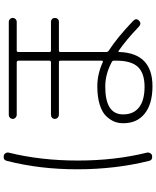

<svg xmlns="http://www.w3.org/2000/svg" viewBox="77 -879 846 1040"><g transform="rotate(-90 500.0 -359.0)"><path d="M550.8 -211.9Q399.4 -211.9 400.4 -114.3Q400.4 -58.6 438.5 -28.8Q476.6 1 549.8 1Q624 1 657.7 -35.2Q691.4 -71.3 691.4 -151.4V-164.1Q691.4 -173.8 683.6 -176.8Q618.2 -211.9 550.8 -211.9ZM552.7 43.9Q458 43.9 405.3 2.4Q352.5 -39.1 352.5 -114.3Q352.5 -140.6 361.3 -162.6Q370.1 -184.6 390.6 -206.5Q411.1 -228.5 452.6 -241.7Q494.1 -254.9 552.7 -254.9Q618.2 -254.9 682.6 -225.6Q690.4 -221.7 691.4 -231.4V-455.1Q691.4 -462.9 682.6 -462.9H398.4Q389.6 -462.9 382.8 -469.2Q376 -475.6 376 -484.9Q376 -494.1 382.3 -500Q388.7 -505.9 398.4 -505.9H682.6Q690.4 -505.9 691.4 -513.7V-681.6Q691.4 -690.4 682.6 -691.4H398.4Q389.6 -691.4 382.8 -697.8Q376 -704.1 376 -712.9Q376 -721.7 382.3 -728Q388.7 -734.4 398.4 -734.4H901.4Q910.2 -734.4 916.5 -728Q922.9 -721.7 922.9 -712.9Q922.9 -704.1 916.5 -697.8Q910.2 -691.4 901.4 -691.4H746.1Q738.3 -691.4 738.3 -681.6V-513.7Q738.3 -505.9 746.1 -505.9H902.3Q911.1 -505.9 917 -500Q922.9 -494.1 922.9 -484.9Q922.9 -475.6 917 -469.2Q911.1 -462.9 902.3 -462.9H746.1Q738.3 -462.9 738.3 -455.1V-206.1Q738.3 -198.2 745.1 -193.4Q817.4 -146.5 907.2 -60.5Q923.8 -43.9 908.2 -29.3Q892.6 -13.7 875 -30.3Q802.7 -99.6 744.1 -139.6Q738.3 -143.6 738.3 -134.8Q731.4 43.9 552.7 43.9ZM175.8 42Q152.3 44.9 148.4 24.4Q103.5 -155.3 103 -359.9Q102.5 -564.5 148.4 -744.1Q153.3 -765.6 175.8 -761.7Q184.6 -760.7 189.9 -752.4Q195.3 -744.1 193.4 -735.4Q150.4 -562.5 150.4 -360.4Q150.4 -158.2 193.4 14.6Q195.3 23.4 189.9 32.2Q184.6 41 175.8 42Z"/></g></svg>

Font: Rounded Mgen+ 1mn light
Style: Regular
Weight: 200
Designer: [Source Han Sans]
Ryoko NISHIZUKA  (kana & ideographs); Paul D. Hunt (Latin, Greek & Cyrillic); Wenlong ZHANG  (bopomofo
Version: Version 1.059.20150602